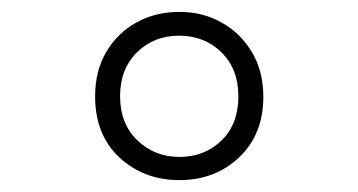

<svg xmlns="http://www.w3.org/2000/svg" viewBox="-20 -744 603 323"><path d="M282 -441Q222 -441 181 -479Q140 -517 140 -582Q140 -625 159 -657Q178 -689 210 -706.5Q242 -724 282 -724Q321 -724 353 -706Q385 -688 404 -656Q423 -624 423 -581Q423 -518 382.5 -479.5Q342 -441 282 -441ZM282 -480Q324 -480 352.5 -507.5Q381 -535 381 -582Q381 -628 352.5 -656Q324 -684 281 -684Q239 -684 210.5 -656Q182 -628 182 -582Q182 -536 211 -508Q240 -480 282 -480Z"/></svg>

Font: Noto Sans Mono SemiCondensed Light
Style: Regular
Weight: 300
Width: 4
Designer: Monotype Design Team
Foundry: Monotype Imaging Inc.
Version: Version 2.014; ttfautohint (v1.8.4.7-5d5b)